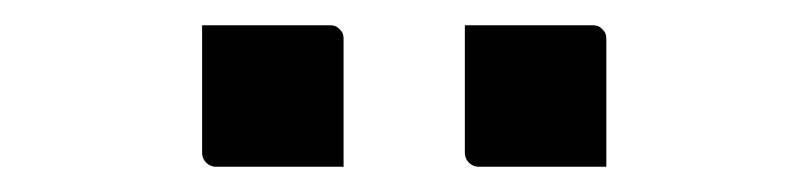

<svg xmlns="http://www.w3.org/2000/svg" viewBox="-20 -781 640 152"><path d="M140 -761Q165 -761 190.5 -761Q216 -761 241 -761Q245 -761 247 -759.5Q249 -758 250.5 -756Q252 -754 252 -750V-649Q227 -649 201.5 -649Q176 -649 151 -649Q148 -649 145.5 -650.5Q143 -652 141.5 -654.5Q140 -657 140 -660ZM348 -761Q373 -761 398.5 -761Q424 -761 449 -761Q453 -761 455 -759.5Q457 -758 458.5 -756Q460 -754 460 -750V-649Q435 -649 409.5 -649Q384 -649 359 -649Q356 -649 353.5 -650.5Q351 -652 349.5 -654.5Q348 -657 348 -660Z"/></svg>

Font: Rec Mono Linear
Style: Regular
Weight: 400
Monospace: yes
Version: Version 1.085; ttfautohint (v1.8.4.7-5d5b)